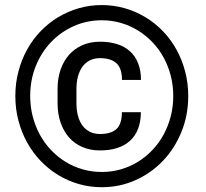

<svg xmlns="http://www.w3.org/2000/svg" viewBox="-20 -741 825 770"><path d="M544.9 -291Q544.9 -252.4 533.4 -223.6Q522 -194.8 500.7 -175.8Q479.5 -156.7 449.2 -147.2Q418.9 -137.7 381.3 -137.7Q341.8 -137.7 310.3 -151.4Q278.8 -165 256.8 -189.9Q234.9 -214.8 222.9 -249.8Q210.9 -284.7 210.9 -326.7V-384.8Q210.9 -426.8 222.9 -461.4Q234.9 -496.1 256.8 -521Q278.8 -545.9 310.3 -559.8Q341.8 -573.7 381.3 -573.7Q418.9 -573.7 449.5 -564.2Q480 -554.7 501.2 -535.4Q522.5 -516.1 533.9 -487.3Q545.4 -458.5 545.4 -420.4H469.2Q469.2 -467.3 446.8 -487.5Q424.3 -507.8 381.3 -507.8Q357.9 -507.8 340.1 -498.8Q322.3 -489.7 310.5 -473.4Q298.8 -457 292.7 -434.6Q286.6 -412.1 286.6 -385.3V-326.7Q286.6 -299.3 292.7 -276.6Q298.8 -253.9 310.5 -237.8Q322.3 -221.7 340.1 -212.6Q357.9 -203.6 381.3 -203.6Q424.8 -203.6 446.8 -223.4Q468.8 -243.2 468.8 -291ZM101.1 -356Q101.1 -313 111.3 -273.7Q121.6 -234.4 140.1 -200.4Q158.7 -166.5 185.1 -138.9Q211.4 -111.3 243.2 -91.8Q274.9 -72.3 311.8 -61.8Q348.6 -51.3 388.2 -51.3Q427.7 -51.3 464.4 -61.8Q501 -72.3 532.7 -91.8Q564.5 -111.3 590.8 -138.9Q617.2 -166.5 635.7 -200.4Q654.3 -234.4 664.6 -273.7Q674.8 -313 674.8 -356Q674.8 -398.9 664.6 -438.2Q654.3 -477.5 635.7 -511.2Q617.2 -544.9 590.8 -572.3Q564.5 -599.6 532.7 -619.1Q501 -638.7 464.4 -649.2Q427.7 -659.7 388.2 -659.7Q328.6 -659.7 276.4 -636.5Q224.1 -613.3 185.1 -572.5Q146 -531.7 123.5 -476.1Q101.1 -420.4 101.1 -356ZM41.5 -356Q41.5 -407.7 54 -454.8Q66.4 -502 88.9 -542.5Q111.3 -583 143.1 -616Q174.8 -648.9 213.4 -672.1Q252 -695.3 296.1 -708Q340.3 -720.7 388.2 -720.7Q436 -720.7 480.2 -708Q524.4 -695.3 563 -672.1Q601.6 -648.9 633.3 -616Q665 -583 687.5 -542.5Q710 -502 722.4 -454.8Q734.9 -407.7 734.9 -356Q734.9 -278.3 707.5 -211.7Q680.2 -145 633.1 -95.7Q585.9 -46.4 522.9 -18.3Q460 9.8 388.2 9.8Q340.3 9.8 296.1 -2.9Q252 -15.6 213.4 -39.1Q174.8 -62.5 143.1 -95.7Q111.3 -128.9 88.9 -169.4Q66.4 -210 54 -257.1Q41.5 -304.2 41.5 -356Z"/></svg>

Font: RobotoDraft
Style: Black
Weight: 900
Designer: Google
Version: Version 2.000980w3; 2014; ttfautohint (v1.1) -l 5 -r 24 -G 4